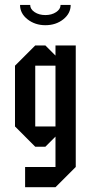

<svg xmlns="http://www.w3.org/2000/svg" viewBox="-20 -687 373 790"><path d="M291.7 -500V0L208.3 83.3H83.3V0H208.3V-125L166.7 -83.3H125L41.7 -166.7V-416.7L125 -500H166.7L208.3 -458.3V-500ZM208.3 -416.7H125V-166.7H208.3ZM229.2 -666.7H270.8Q270.8 -631.7 240.4 -607.5Q210 -583.3 166.7 -583.3Q124.2 -583.3 93.3 -607.5Q62.5 -631.7 62.5 -666.7H104.2Q104.2 -649.2 122.5 -637.1Q140.8 -625 166.7 -625Q192.5 -625 210.8 -637.1Q229.2 -649.2 229.2 -666.7Z"/></svg>

Font: Yulong
Style: Regular
Weight: 400
Designer: GGBotNet
Foundry: f0n7.com
Version: 1.00